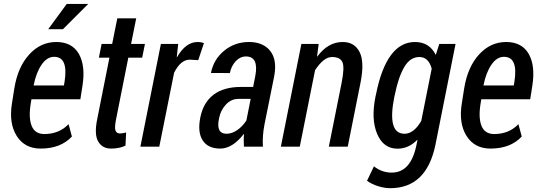

<svg xmlns="http://www.w3.org/2000/svg" viewBox="-20 -754 2774 987"><path d="M312 -334.5Q332 -461.9 258.3 -461.9Q221.2 -461.9 193.4 -420.9Q165.5 -379.9 152.8 -314.5H308.6ZM189 9.8Q106.9 9.8 65.9 -55.2Q24.9 -120.1 41.5 -222.7L53.7 -299.8Q71.3 -409.2 129.9 -473.6Q188.5 -538.1 269.5 -538.1Q350.1 -538.1 385.3 -477.1Q420.4 -416 403.8 -312L393.1 -243.7H141.6L138.2 -222.7Q126 -149.4 142.6 -107.4Q159.2 -65.4 207 -64.9Q283.7 -64.9 332.5 -115.7L349.6 -52.2Q292 9.8 189 9.8ZM323.2 -733.9H433.6L303.7 -604H228Z M595.7 -67.9Q612.3 -67.9 628.4 -73.2L625 -5.4Q594.7 9.8 550.8 9.8Q506.3 9.8 484.9 -26.4Q463.4 -62.5 480 -143.1L542.5 -457.5H488.3L502.4 -528.3H556.6L583 -659.7H680.2L653.8 -528.3H725.1L710.9 -457.5H639.6L577.1 -143.1Q567.9 -98.1 573.7 -83Q579.6 -67.9 595.7 -67.9Z M996.1 -538.1Q1014.2 -538.1 1028.3 -532.2L999 -444.8L955.6 -447.3Q908.7 -447.3 875 -379.9L798.8 0H701.7L807.1 -528.3H896L888.7 -460.4L890.1 -460Q934.6 -538.1 996.1 -538.1Z M1145 -66.4Q1172.4 -66.4 1200.7 -85.9Q1228 -105.5 1246.6 -134.8L1268.6 -245.6H1205.1Q1168.5 -245.6 1141.1 -216.3Q1113.8 -187 1106 -145.5Q1088.9 -66.4 1145 -66.4ZM1218.8 -307.1H1281.2L1292 -361.3Q1312 -463.9 1243.7 -463.9Q1214.8 -463.9 1191.9 -439.5Q1168.9 -415 1161.6 -378.4L1064.5 -378.9Q1077.6 -448.2 1132.3 -493.2Q1187 -538.1 1259.8 -538.1Q1332.5 -538.1 1369.1 -492.2Q1405.8 -446.3 1389.2 -360.4L1339.8 -115.2Q1328.1 -55.7 1331.5 0H1233.9Q1232.9 -19.5 1232.9 -35.2Q1232.9 -50.8 1234.4 -64.9L1233.4 -65.4Q1174.8 9.8 1112.3 9.8Q1049.3 9.8 1022 -32.2Q994.6 -74.2 1009.8 -150.4Q1024.9 -226.6 1077.6 -267.1Q1130.4 -307.1 1218.8 -307.1Z M1741.7 -538.1Q1801.8 -538.1 1828.1 -487.3Q1854.5 -436.5 1833.5 -330.1L1767.6 0H1670.4L1736.3 -329.1Q1752 -408.2 1740.2 -434.6Q1728.5 -460.9 1686.5 -460.9Q1644 -460.9 1599.6 -393.1L1521 0H1423.8L1529.3 -528.3H1618.2L1609.9 -463.9L1611.3 -463.4Q1666 -538.1 1741.7 -538.1Z M2009.8 -267.6 2007.3 -257.3Q1968.8 -66.4 2059.6 -66.4Q2106.9 -66.4 2145.5 -132.3L2199.2 -400.9Q2183.1 -460.9 2135.7 -460.9Q2088.4 -460.9 2058.1 -409.2Q2027.8 -357.4 2009.8 -267.6ZM2113.3 -538.1Q2187 -538.1 2220.2 -471.7L2238.3 -528.3H2321.8L2218.3 -9.3Q2172.4 213.4 1985.8 213.4Q1957 213.4 1923.8 203.1Q1890.6 192.9 1866.7 175.3L1902.3 101.1Q1942.9 133.3 1993.7 133.3Q2092.3 133.3 2121.1 -9.8L2126 -34.2L2124.5 -34.7Q2080.6 10.3 2022.9 10.3Q1951.2 10.3 1918.9 -65.4Q1886.7 -141.1 1910.2 -257.3L1912.6 -267.6Q1966.3 -538.1 2113.3 -538.1Z M2624.5 -334.5Q2644.5 -461.9 2570.8 -461.9Q2533.7 -461.9 2505.9 -420.9Q2478 -379.9 2465.3 -314.5H2621.1ZM2501.5 9.8Q2419.4 9.8 2378.4 -55.2Q2337.4 -120.1 2354 -222.7L2366.2 -299.8Q2383.8 -409.2 2442.4 -473.6Q2501 -538.1 2582 -538.1Q2662.6 -538.1 2697.8 -477.1Q2732.9 -416 2716.3 -312L2705.6 -243.7H2454.1L2450.7 -222.7Q2438.5 -149.4 2455.1 -107.4Q2471.7 -65.4 2519.5 -64.9Q2596.2 -64.9 2645 -115.7L2662.1 -52.2Q2604.5 9.8 2501.5 9.8Z"/></svg>

Font: RobotoCondensed-Italic
Style: Italic
Weight: 400
Designer: Google
Version: Version 1.200311; 2013